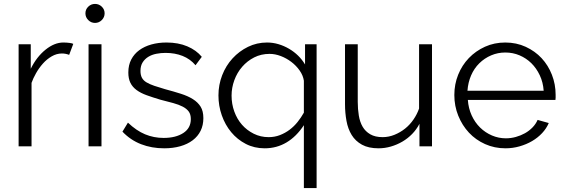

<svg xmlns="http://www.w3.org/2000/svg" viewBox="-20 -747 2886 980"><path d="M333 -467Q315 -474 296 -474Q269 -474 244 -459.5Q219 -445 199 -422.5Q179 -400 164 -373.5Q149 -347 141 -324V0H75V-521H137V-396Q167 -457 212.5 -493.5Q258 -530 303 -530Q319 -530 334.5 -528Q350 -526 354 -523Z M432 0V-521H498V0ZM416 -679Q416 -699 430.5 -713Q445 -727 465 -727Q485 -727 499.5 -713Q514 -699 514 -679Q514 -659 499.5 -644.5Q485 -630 465 -630Q445 -630 430.5 -644.5Q416 -659 416 -679Z M818 10Q754 10 700 -11Q646 -32 605 -75L633 -121Q676 -80 720.5 -61.5Q765 -43 815 -43Q877 -43 915.5 -68Q954 -93 954 -139Q954 -163 943.5 -177.5Q933 -192 913 -202.5Q893 -213 864 -221Q835 -229 799 -238Q759 -250 728.5 -261Q698 -272 677 -287.5Q656 -303 645.5 -324.5Q635 -346 635 -377Q635 -415 650 -443.5Q665 -472 691 -491Q717 -510 752.5 -520Q788 -530 830 -530Q890 -530 936 -510.5Q982 -491 1010 -457L978 -414Q951 -446 912 -461.5Q873 -477 825 -477Q801 -477 778 -472.5Q755 -468 737 -457Q719 -446 708 -428.5Q697 -411 697 -385Q697 -364 704.5 -350Q712 -336 728 -326.5Q744 -317 767.5 -309Q791 -301 822 -292Q867 -280 903 -268.5Q939 -257 964.5 -241Q990 -225 1004 -202.5Q1018 -180 1018 -144Q1018 -108 1004 -79.5Q990 -51 963.5 -31Q937 -11 900 -0.5Q863 10 818 10Z M1331 10Q1278 10 1234.5 -12.5Q1191 -35 1160 -72.5Q1129 -110 1112 -158.5Q1095 -207 1095 -260Q1095 -314 1114 -363Q1133 -412 1167 -449Q1201 -486 1246 -508Q1291 -530 1343 -530Q1373 -530 1401.5 -521.5Q1430 -513 1455.5 -498Q1481 -483 1501.5 -463Q1522 -443 1537 -418V-521H1596V213H1531V-108Q1493 -50 1442.5 -20Q1392 10 1331 10ZM1351 -47Q1382 -47 1409 -57.5Q1436 -68 1458.5 -85Q1481 -102 1499 -124.5Q1517 -147 1531 -172V-335Q1527 -362 1509.5 -387Q1492 -412 1467 -431Q1442 -450 1413 -461Q1384 -472 1356 -472Q1313 -472 1277.5 -454Q1242 -436 1216 -406Q1190 -376 1176 -337.5Q1162 -299 1162 -259Q1162 -216 1176 -177.5Q1190 -139 1215 -110.5Q1240 -82 1275 -64.5Q1310 -47 1351 -47Z M2121 0V-115Q2106 -86 2083.5 -63Q2061 -40 2033.5 -24Q2006 -8 1975 1Q1944 10 1912 10Q1861 10 1827.5 -8.5Q1794 -27 1775 -58Q1756 -89 1748.5 -130Q1741 -171 1741 -215V-521H1806V-227Q1806 -190 1811.5 -157Q1817 -124 1831 -100Q1845 -76 1870 -61.5Q1895 -47 1933 -47Q1964 -47 1993.5 -59Q2023 -71 2047.5 -90.5Q2072 -110 2090.5 -137Q2109 -164 2119 -193V-521H2185V0Z M2560 10Q2504 10 2456 -11.5Q2408 -33 2373.5 -70Q2339 -107 2319 -156.5Q2299 -206 2299 -262Q2299 -317 2318.5 -365.5Q2338 -414 2373 -450.5Q2408 -487 2455.5 -508.5Q2503 -530 2559 -530Q2616 -530 2663.5 -508Q2711 -486 2744.5 -450Q2778 -414 2797 -365.5Q2816 -317 2816 -263Q2816 -255 2816 -248Q2816 -241 2815 -237H2368Q2371 -194 2387.5 -158Q2404 -122 2430.5 -96Q2457 -70 2491 -55.5Q2525 -41 2562 -41Q2588 -41 2613 -48Q2638 -55 2659.5 -67Q2681 -79 2698 -96.5Q2715 -114 2724 -135L2781 -119Q2769 -91 2747 -67.5Q2725 -44 2696 -27Q2667 -10 2632 0Q2597 10 2560 10ZM2755 -284Q2752 -327 2735 -363Q2718 -399 2692 -424.5Q2666 -450 2632 -464.5Q2598 -479 2559 -479Q2521 -479 2487 -464.5Q2453 -450 2426.5 -424Q2400 -398 2384.5 -362Q2369 -326 2366 -284Z"/></svg>

Font: Rising Sun Light
Style: Regular
Weight: 300
Designer: Matt McInerney, Pablo Impallari, Rodrigo Fuenzalida (Raleway font), Stephen Hutchings (Greek), Cristiano Sobral (main ch
Foundry: The Rising Sun Project Authors
Version: Version 4.327; ttfautohint (v1.8.4.7-5d5b-dirty)